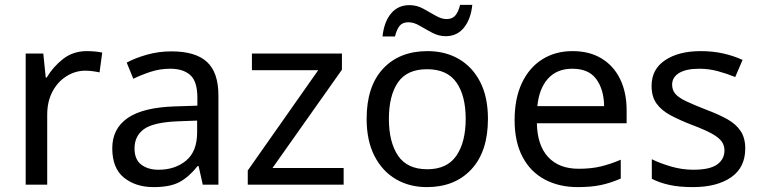

<svg xmlns="http://www.w3.org/2000/svg" viewBox="-20 -848 3112 785"><path d="M335 -639Q350 -639 367.5 -637.5Q385 -636 398 -633L387 -552Q374 -555 358.5 -557Q343 -559 329 -559Q288 -559 252 -536.5Q216 -514 194.5 -473.5Q173 -433 173 -379V-93H85V-629H157L167 -531H171Q197 -575 238 -607Q279 -639 335 -639Z M681 -638Q779 -638 826 -595Q873 -552 873 -458V-93H809L792 -169H788Q753 -125 714.5 -104Q676 -83 608 -83Q535 -83 487 -121.5Q439 -160 439 -242Q439 -322 502 -365.5Q565 -409 696 -413L787 -416V-448Q787 -515 758 -541Q729 -567 676 -567Q634 -567 596 -554.5Q558 -542 525 -526L498 -592Q533 -611 581 -624.5Q629 -638 681 -638ZM707 -352Q607 -348 568.5 -320Q530 -292 530 -241Q530 -196 557.5 -175Q585 -154 628 -154Q696 -154 741 -191.5Q786 -229 786 -307V-355Z M1385 -93H993V-151L1281 -561H1010V-629H1378V-563L1094 -161H1385Z M1975 -362Q1975 -229 1907.5 -156Q1840 -83 1725 -83Q1654 -83 1598.5 -115.5Q1543 -148 1511 -210.5Q1479 -273 1479 -362Q1479 -495 1546 -567Q1613 -639 1728 -639Q1801 -639 1856.5 -606.5Q1912 -574 1943.5 -512.5Q1975 -451 1975 -362ZM1570 -362Q1570 -267 1607.5 -211.5Q1645 -156 1727 -156Q1808 -156 1846 -211.5Q1884 -267 1884 -362Q1884 -457 1846 -511Q1808 -565 1726 -565Q1644 -565 1607 -511Q1570 -457 1570 -362ZM1544 -699Q1550 -758 1578.5 -792.5Q1607 -827 1654 -827Q1684 -827 1710.5 -812.5Q1737 -798 1761 -784Q1785 -770 1806 -770Q1829 -770 1841.5 -784.5Q1854 -799 1861 -828H1911Q1905 -770 1877 -735Q1849 -700 1802 -700Q1774 -700 1747.5 -714Q1721 -728 1696.5 -742.5Q1672 -757 1650 -757Q1626 -757 1614 -742.5Q1602 -728 1595 -699Z M2321 -639Q2390 -639 2439.5 -609Q2489 -579 2515.5 -524.5Q2542 -470 2542 -397V-344H2175Q2177 -253 2221.5 -205.5Q2266 -158 2346 -158Q2397 -158 2436.5 -167.5Q2476 -177 2518 -195V-118Q2477 -100 2437 -91.5Q2397 -83 2342 -83Q2266 -83 2207.5 -114Q2149 -145 2116.5 -206.5Q2084 -268 2084 -357Q2084 -445 2113.5 -508Q2143 -571 2196.5 -605Q2250 -639 2321 -639ZM2320 -567Q2257 -567 2220.5 -526.5Q2184 -486 2177 -414H2450Q2449 -482 2418 -524.5Q2387 -567 2320 -567Z M3027 -241Q3027 -163 2969 -123Q2911 -83 2813 -83Q2757 -83 2716.5 -92Q2676 -101 2645 -117V-197Q2677 -181 2722.5 -167.5Q2768 -154 2815 -154Q2882 -154 2912 -175.5Q2942 -197 2942 -233Q2942 -253 2931 -269Q2920 -285 2891.5 -301Q2863 -317 2810 -337Q2758 -357 2721 -377Q2684 -397 2664 -425Q2644 -453 2644 -497Q2644 -565 2699.5 -602Q2755 -639 2845 -639Q2894 -639 2936.5 -629.5Q2979 -620 3016 -603L2986 -533Q2952 -547 2915 -557Q2878 -567 2839 -567Q2785 -567 2756.5 -549.5Q2728 -532 2728 -502Q2728 -480 2741 -464.5Q2754 -449 2784.5 -434.5Q2815 -420 2866 -400Q2917 -381 2953 -361Q2989 -341 3008 -312.5Q3027 -284 3027 -241Z"/></svg>

Font: Noto Sans Telugu UI
Style: Regular
Weight: 400
Designer: Jelle Bosma - Monotype Design Team
Foundry: Monotype Imaging Inc.
Version: Version 2.005; ttfautohint (v1.8.4.7-5d5b)